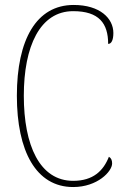

<svg xmlns="http://www.w3.org/2000/svg" viewBox="-20 -744 504 774"><path d="M275 10C373 10 432 -53 432 -85C432 -98 428 -107 419 -112C397 -56 356 -15 275 -15C140 -15 76 -158 76 -358C76 -557 141 -699 275 -699C379 -699 416 -650 416 -567C429 -567 437 -582 437 -611C437 -670 383 -724 277 -724C127 -724 48 -585 48 -358C48 -135 125 10 275 10Z"/></svg>

Font: Noto Serif Georgian Condensed Thin
Style: Regular
Weight: 100
Width: 3
Designer: Monotype Design Team, Akaki Razmadze
Foundry: Google LLC
Version: Version 2.003